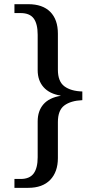

<svg xmlns="http://www.w3.org/2000/svg" viewBox="-20 -780 468 928"><path d="M49.8 85H80.1Q123 85 142.6 58.6Q162.1 32.2 162.1 -20V-192.9Q162.1 -243.7 189.7 -275.6Q217.3 -307.6 272.9 -316.9V-317.9Q218.8 -326.7 190.4 -358.9Q162.1 -391.1 162.1 -440.9V-611.8Q162.1 -665 142.8 -690.9Q123.5 -716.8 80.1 -716.8H49.8V-759.8H116.2Q186 -759.8 222.9 -722.7Q259.8 -685.5 259.8 -617.2V-442.9Q259.8 -386.2 291.3 -362.8Q322.8 -339.4 377.9 -337.9V-295.9Q322.3 -293.5 291 -270.3Q259.8 -247.1 259.8 -189.9V-16.1Q259.8 50.8 222.7 89.4Q185.5 127.9 116.2 127.9H49.8Z"/></svg>

Font: Noto Serif Gujarati
Style: Regular
Weight: 400
Designer: Indian Type Foundry
Foundry: Monotype Imaging Inc.
Version: Version 1.02